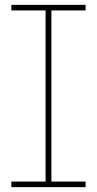

<svg xmlns="http://www.w3.org/2000/svg" viewBox="-20 -772 400 792"><path d="M27 -729V-752H333V-729H192V-23H333V0H27V-23H168V-729Z"/></svg>

Font: Hepta Slab ExtraLight
Style: Regular
Weight: 200
Designer: Michael LaGattuta
Foundry: Michael LaGattuta
Version: Version 1.100